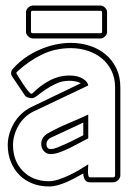

<svg xmlns="http://www.w3.org/2000/svg" viewBox="-20 -659 500 694"><path d="M92 -544Q92 -539 99 -539H343Q349 -539 349 -544V-615Q349 -620 343 -620H99Q92 -620 92 -615ZM299 -159Q287 -153 269.5 -143.5Q252 -134 233 -124.5Q214 -115 195.5 -108.5Q177 -102 164 -102Q148 -102 138.5 -113Q129 -124 129 -139Q129 -151 135.5 -161Q142 -171 153 -177Q188 -197 225.5 -212.5Q263 -228 299 -245ZM396 -343Q396 -377 383 -403.5Q370 -430 348 -448Q326 -466 297 -475.5Q268 -485 236 -485Q179 -485 131 -461.5Q83 -438 42 -400Q39 -397 39 -395Q40 -392 47.5 -380Q55 -368 64 -354.5Q73 -341 81.5 -330.5Q90 -320 93 -320L98 -322Q124 -349 158.5 -367.5Q193 -386 231 -386Q240 -386 251 -384.5Q262 -383 272 -378.5Q282 -374 289.5 -367Q297 -360 299 -350L99 -255Q83 -247 69.5 -234Q56 -221 46.5 -204.5Q37 -188 32 -170Q27 -152 27 -135Q27 -77 63 -40.5Q99 -4 157 -4Q173 -4 192.5 -10.5Q212 -17 231 -26Q250 -35 267.5 -45.5Q285 -56 299 -65Q299 -62 298.5 -54Q298 -46 298 -38Q298 -30 299.5 -24Q301 -18 306 -18H389Q396 -18 396 -26ZM415 -26Q415 -16 407 -8Q399 0 389 0H306Q292 0 286.5 -10Q281 -20 281 -32Q268 -25 252.5 -16.5Q237 -8 221 -1Q205 6 188.5 10.5Q172 15 157 15Q124 15 96.5 4Q69 -7 49.5 -27Q30 -47 19 -74.5Q8 -102 8 -135Q8 -155 14 -175.5Q20 -196 31 -214.5Q42 -233 57.5 -247.5Q73 -262 91 -271L272 -358Q263 -363 252.5 -365Q242 -367 231 -367Q205 -367 183.5 -357Q162 -347 145 -335.5Q128 -324 115.5 -314Q103 -304 95 -304Q90 -304 81.5 -306.5Q73 -309 70 -314L25 -381Q20 -388 20 -395Q20 -404 29 -413Q67 -455 123.5 -479.5Q180 -504 236 -504Q272 -504 304.5 -493.5Q337 -483 361.5 -462.5Q386 -442 400.5 -412Q415 -382 415 -343ZM281 -216 245 -199 163 -161Q157 -158 152.5 -152Q148 -146 148 -139Q148 -120 164 -120Q173 -120 189 -126.5Q205 -133 222.5 -141Q240 -149 256 -157.5Q272 -166 281 -170ZM74 -615Q74 -624 82 -631.5Q90 -639 99 -639H343Q352 -639 359.5 -631.5Q367 -624 367 -615V-544Q367 -535 359.5 -527.5Q352 -520 343 -520H99Q90 -520 82 -527.5Q74 -535 74 -544Z"/></svg>

Font: RonaldsonGothicLicht
Style: Regular
Weight: 400
Designer: Mr. Robertson for MacKellar, Smiths & Jordan Co. Philadelphia
Foundry: CAT-Fonts Peter Wiegel
Version: 1.000